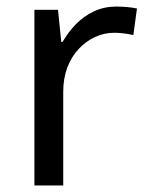

<svg xmlns="http://www.w3.org/2000/svg" viewBox="-20 -566 453 586"><path d="M335 -546Q350 -546 367.5 -544.5Q385 -543 398 -540L387 -459Q374 -462 358.5 -464Q343 -466 329 -466Q298 -466 270 -453Q242 -440 220 -416.5Q198 -393 185.5 -360Q173 -327 173 -286V0H85V-536H157L167 -438H171Q188 -468 212 -492.5Q236 -517 267 -531.5Q298 -546 335 -546Z"/></svg>

Font: ugurmukhi05
Style: Book
Weight: 400
Designer: Jelle Bosma - Monotype Design Team
Foundry: Monotype Imaging Inc.
Version: Version 2.003